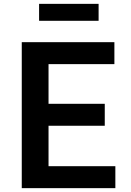

<svg xmlns="http://www.w3.org/2000/svg" viewBox="-20 -977 679 997"><path d="M93 0ZM183 -957H492V-869H183ZM579 -114V0H93V-758H574V-644H232V-438H524V-324H232V-114Z"/></svg>

Font: Biryani
Style: Bold
Weight: 700
Designer: Dan Reynolds and Mathieu Reguer
Foundry: Dan Reynolds and Mathieu Reguer
Version: Version 1.004; ttfautohint (v1.1) -l 5 -r 5 -G 72 -x 0 -D la